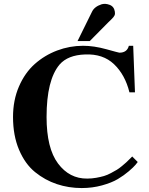

<svg xmlns="http://www.w3.org/2000/svg" viewBox="-20 -939 754 973"><path d="M562 -880Q564 -869 560.5 -861Q557 -853 543.5 -840Q530 -827 529 -826L435 -731H373L446 -879Q458 -905 494 -917Q513 -923 535.5 -914.5Q558 -906 562 -880ZM678 -118Q676 -115 666.5 -103.5Q657 -92 632.5 -71Q608 -50 577 -31.5Q546 -13 497 0.5Q448 14 394 14Q328 14 268 -6Q208 -26 157.5 -67Q107 -108 76.5 -180Q46 -252 46 -346Q46 -431 76 -500.5Q106 -570 156 -614.5Q206 -659 269.5 -683Q333 -707 401 -707Q456 -707 519 -689.5Q582 -672 585 -672Q624 -672 633 -707H655L664 -471H636Q614 -560 558 -613.5Q502 -667 411 -663Q324 -660 282 -612Q216 -534 216 -346Q216 -188 274 -110.5Q332 -33 422 -34Q445 -34 467.5 -38Q490 -42 507 -47Q524 -52 542.5 -62Q561 -72 572 -78.5Q583 -85 598 -97.5Q613 -110 619 -115.5Q625 -121 637 -133Q649 -145 650 -146Z"/></svg>

Font: GFS Artemisia
Style: Bold
Weight: 700
Designer: Designed by Takis Katsoulidis.
Foundry: Designed by Takis Katsoulidis.
Version: Version 1.0